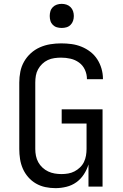

<svg xmlns="http://www.w3.org/2000/svg" viewBox="-20 -968 640 996"><path d="M268 8Q241 8 215 2.5Q189 -3 166.5 -16Q144 -29 126.5 -49Q109 -69 98.5 -93Q88 -117 84 -143Q80 -169 80 -195V-540Q80 -568 85.5 -596Q91 -624 105 -648.5Q119 -673 140 -692Q161 -711 187 -722.5Q213 -734 241 -738.5Q269 -743 297 -743Q324 -743 350.5 -739.5Q377 -736 402 -726Q427 -716 448.5 -699.5Q470 -683 484.5 -660.5Q499 -638 506.5 -612Q514 -586 514 -560Q514 -559 514 -558Q514 -557 514 -557H431Q431 -557 431 -557.5Q431 -558 431 -558Q431 -583 420.5 -606Q410 -629 390 -643.5Q370 -658 346 -663.5Q322 -669 297 -669Q280 -669 262 -666.5Q244 -664 228 -656.5Q212 -649 199 -636.5Q186 -624 177.5 -608.5Q169 -593 166 -575.5Q163 -558 163 -540V-195Q163 -177 166.5 -159.5Q170 -142 178.5 -126.5Q187 -111 200.5 -98.5Q214 -86 230 -78.5Q246 -71 263.5 -68Q281 -65 299 -65Q317 -65 334 -68Q351 -71 366.5 -79Q382 -87 395 -99.5Q408 -112 415.5 -127.5Q423 -143 426 -160.5Q429 -178 429 -195V-327H300V-401H512V0H439V-115Q431 -88 415 -63.5Q399 -39 376 -22.5Q353 -6 324.5 1Q296 8 268 8ZM300 -823Q287 -823 275 -826.5Q263 -830 254 -839Q245 -848 241.5 -860Q238 -872 238 -885Q238 -898 241.5 -910Q245 -922 254 -931Q263 -940 275 -944Q287 -948 300 -948Q313 -948 325 -944Q337 -940 346 -931Q355 -922 359 -910Q363 -898 363 -885Q363 -872 359 -860Q355 -848 346 -839Q337 -830 325 -826.5Q313 -823 300 -823Z"/></svg>

Font: Iosevka Mono
Style: Regular
Weight: 400
Designer: Belleve Invis
Foundry: Belleve Invis
Version: Version 11.1.1